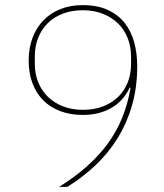

<svg xmlns="http://www.w3.org/2000/svg" viewBox="-20 -730 640 750"><path d="M516 -472Q516 -387 495 -316Q474 -245 437 -186.5Q400 -128 350.5 -82Q301 -36 243 0H211Q333 -76 401 -169Q469 -262 490 -387L487 -388Q461 -334 413.5 -307.5Q366 -281 304 -281Q256 -281 216.5 -295.5Q177 -310 149.5 -337.5Q122 -365 107 -404.5Q92 -444 92 -493Q92 -542 107 -582Q122 -622 149.5 -650.5Q177 -679 216 -694.5Q255 -710 303 -710Q360 -710 400.5 -691.5Q441 -673 466.5 -641Q492 -609 504 -565.5Q516 -522 516 -472ZM304 -301Q349 -301 384 -315Q419 -329 443 -353Q467 -377 479.5 -409.5Q492 -442 492 -480V-508Q492 -547 479 -580.5Q466 -614 441.5 -638Q417 -662 382 -676Q347 -690 304 -690Q260 -690 225 -676.5Q190 -663 166 -639Q142 -615 129 -582Q116 -549 116 -511V-480Q116 -442 129 -409.5Q142 -377 166 -353Q190 -329 225 -315Q260 -301 304 -301Z"/></svg>

Font: IBM Plex Sans Arabic Thin
Style: Regular
Weight: 100
Designer: Mike Abbink, Paul van der Laan, Pieter van Rosmalen, Wael Morcos, Khajak Apelian
Foundry: Bold Monday
Version: Version 1.101